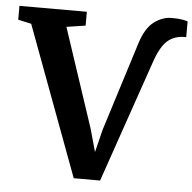

<svg xmlns="http://www.w3.org/2000/svg" viewBox="-73 -801 865 863"><g transform="rotate(5 359.5 -370.0)"><path d="M291 7.5 40 -667.5 -19.5 -680.5V-743H284.5V-680.5L199 -667.5L347 -222L376 -118L401.5 -221L527.5 -621Q549.5 -691.5 587.5 -720Q625.5 -748.5 667 -748.5Q698 -748.5 715.5 -745.2Q733 -742 739.5 -739.5V-667.5Q739.5 -668.5 734 -668.5Q687 -668.5 655.8 -642Q624.5 -615.5 599.5 -542L410 7.5Z"/></g></svg>

Font: Merriweather
Style: Bold
Weight: 700
Designer: Eben Sorkin
Foundry: Eben Sorkin
Version: Version 2.100; ttfautohint (v1.7.19-72a1) -l 8 -r 50 -G 200 